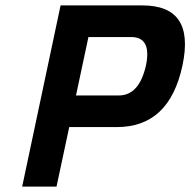

<svg xmlns="http://www.w3.org/2000/svg" viewBox="-20 -690 704 710"><path d="M506 -670H204L62 0H189L236 -220H411C541 -220 622 -294 655 -449C686 -597 637 -670 506 -670ZM261 -337 307 -553H465C516 -553 534 -518 520 -449C503 -373 469 -337 419 -337Z"/></svg>

Font: LT Wave Mono Bold
Style: Italic
Weight: 700
Designer: Daniel Lyons
Version: Version 2.5 (Glyphs App)